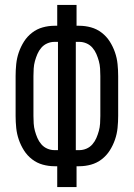

<svg xmlns="http://www.w3.org/2000/svg" viewBox="-20 -755 540 775"><path d="M211 0V-84H200Q176 -84 152.5 -90.5Q129 -97 109.5 -112Q90 -127 77 -147.5Q64 -168 56 -191Q48 -214 45.5 -238.5Q43 -263 43 -287V-448Q43 -472 45.5 -496.5Q48 -521 56 -544Q64 -567 77 -587.5Q90 -608 109.5 -623Q129 -638 152.5 -644.5Q176 -651 200 -651H211V-735H289V-651H300Q324 -651 347.5 -644.5Q371 -638 390.5 -623Q410 -608 423 -587.5Q436 -567 444 -544Q452 -521 454.5 -496.5Q457 -472 457 -448V-287Q457 -263 454.5 -238.5Q452 -214 444 -191Q436 -168 423 -147.5Q410 -127 390.5 -112Q371 -97 347.5 -90.5Q324 -84 300 -84H289V0ZM214 -149V-586H200Q185 -586 171 -580Q157 -574 147 -562.5Q137 -551 131 -537Q125 -523 121 -508.5Q117 -494 116 -478.5Q115 -463 115 -448V-287Q115 -272 116 -256.5Q117 -241 121 -226.5Q125 -212 131 -198Q137 -184 147 -172.5Q157 -161 171 -155Q185 -149 200 -149ZM286 -149H300Q315 -149 329 -155Q343 -161 353 -172.5Q363 -184 369 -198Q375 -212 379 -226.5Q383 -241 384 -256.5Q385 -272 385 -287V-448Q385 -463 384 -478.5Q383 -494 379 -508.5Q375 -523 369 -537Q363 -551 353 -562.5Q343 -574 329 -580Q315 -586 300 -586H286Z"/></svg>

Font: Iosevka Term Curly
Style: Regular
Weight: 400
Designer: Belleve Invis
Foundry: Belleve Invis
Version: Version 32.3.0